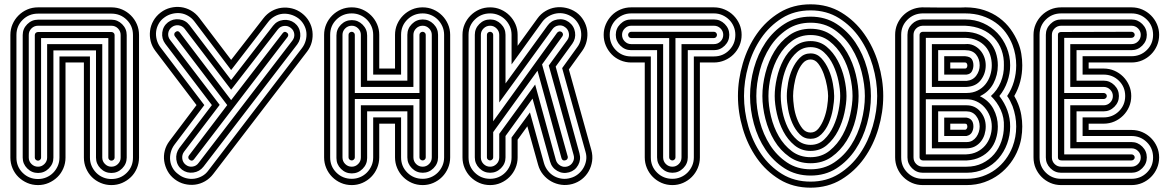

<svg xmlns="http://www.w3.org/2000/svg" viewBox="-20 -728 5405 888"><path d="M28 -566Q28 -593 38 -616Q48 -639 65.5 -656.5Q83 -674 106 -684Q129 -694 156 -694H495Q522 -694 545 -684Q568 -674 585.5 -656.5Q603 -639 613 -616Q623 -593 623 -566V1Q623 27 613 50.5Q603 74 585.5 91Q568 108 545 118Q522 128 495 128Q469 128 445.5 118Q422 108 405 91Q388 74 378 50.5Q368 27 368 1V-439H283V1Q283 27 273 50.5Q263 74 245.5 91Q228 108 205 118Q182 128 156 128Q129 128 106 118Q83 108 65.5 91Q48 74 38 50.5Q28 27 28 1ZM156 -665Q114 -665 85 -636.5Q56 -608 56 -566V1Q56 43 85 71.5Q114 100 156 100Q176 100 194 92.5Q212 85 225.5 71.5Q239 58 247 40Q255 22 255 1V-467H396V1Q396 22 404 40Q412 58 425.5 71.5Q439 85 457 92.5Q475 100 495 100Q537 100 566 71.5Q595 43 595 1V-566Q595 -608 566 -636.5Q537 -665 495 -665ZM85 -566Q85 -595 106 -616Q127 -637 156 -637H495Q524 -637 545 -616Q566 -595 566 -566V1Q566 30 545 51Q524 72 495 72Q466 72 445 51Q424 30 424 1V-495H227V1Q227 30 206 51Q185 72 156 72Q127 72 106 51Q85 30 85 1ZM156 -609Q138 -609 125.5 -596.5Q113 -584 113 -566V1Q113 18 125.5 30.5Q138 43 156 43Q173 43 185.5 30.5Q198 18 198 1V-524H453V1Q453 18 465.5 30.5Q478 43 495 43Q513 43 525.5 30.5Q538 18 538 1V-566Q538 -584 525.5 -596.5Q513 -609 495 -609ZM141 -566Q141 -572 145.5 -576Q150 -580 156 -580H495Q501 -580 505.5 -576Q510 -572 510 -566V1Q510 7 505.5 11Q501 15 495 15Q490 15 485.5 11Q481 7 481 1V-552H170V1Q170 7 165.5 11Q161 15 156 15Q150 15 145.5 11Q141 7 141 1Z M966 77Q950 98 928 110.5Q906 123 882 126Q858 129 833.5 123Q809 117 788 101Q767 85 755 63Q743 41 739.5 17Q736 -7 742 -31Q748 -55 764 -76L889 -242L699 -492Q683 -513 677 -537Q671 -561 674 -585.5Q677 -610 689.5 -632Q702 -654 723 -670Q744 -686 768.5 -692Q793 -698 817 -695Q841 -692 863 -679.5Q885 -667 901 -646L1049 -451L1198 -643Q1214 -664 1236 -676.5Q1258 -689 1282 -692Q1306 -695 1330.5 -689Q1355 -683 1376 -667Q1397 -651 1409.5 -629Q1422 -607 1425 -582.5Q1428 -558 1422 -534Q1416 -510 1400 -489ZM1377 -506Q1389 -522 1394 -541Q1399 -560 1397 -578.5Q1395 -597 1385 -614.5Q1375 -632 1359 -644Q1342 -656 1323 -661Q1304 -666 1285.5 -664Q1267 -662 1249.5 -652Q1232 -642 1220 -626L1049 -404L879 -629Q867 -645 849.5 -655Q832 -665 813.5 -667Q795 -669 775.5 -664Q756 -659 740 -647Q723 -635 713.5 -617.5Q704 -600 702 -581.5Q700 -563 705 -544Q710 -525 722 -509L925 -242L787 -59Q775 -43 770 -24Q765 -5 767 13.5Q769 32 778.5 49Q788 66 805 78Q821 91 840.5 96Q860 101 878.5 98.5Q897 96 914.5 86.5Q932 77 944 60ZM921 43Q903 66 874 70Q845 74 822 57Q799 39 795.5 10Q792 -19 809 -43L960 -242L744 -526Q727 -549 730.5 -578Q734 -607 757 -625Q780 -642 809 -638.5Q838 -635 856 -612L1049 -358L1243 -609Q1261 -632 1290 -635.5Q1319 -639 1342 -622Q1365 -604 1368.5 -575Q1372 -546 1355 -523ZM1332 -540Q1343 -554 1341 -571Q1339 -588 1325 -599Q1311 -610 1293.5 -608Q1276 -606 1265 -592L1049 -313L834 -595Q823 -609 805.5 -611Q788 -613 774 -602Q760 -591 758 -574Q756 -557 767 -543L996 -243L831 -26Q821 -12 823 5.5Q825 23 839 34Q853 45 870.5 42.5Q888 40 898 26ZM877 9Q868 20 857 11Q852 8 851 2Q850 -4 854 -9L1031 -242L789 -560Q785 -565 786 -571Q787 -577 792 -580Q803 -589 812 -577L1049 -265L1287 -574Q1296 -586 1307 -577Q1312 -574 1313 -568Q1314 -562 1310 -557Z M1479 -567Q1479 -593 1489 -616Q1499 -639 1516.5 -656.5Q1534 -674 1557 -684Q1580 -694 1607 -694Q1633 -694 1656 -684Q1679 -674 1696.5 -656.5Q1714 -639 1724 -616Q1734 -593 1734 -567V-411H1807V-567Q1807 -593 1817 -616Q1827 -639 1844.5 -656.5Q1862 -674 1885 -684Q1908 -694 1935 -694Q1961 -694 1984 -684Q2007 -674 2024.5 -656.5Q2042 -639 2052 -616Q2062 -593 2062 -567V0Q2062 26 2052 49.5Q2042 73 2024.5 90.5Q2007 108 1984 118Q1961 128 1935 128Q1908 128 1885 118Q1862 108 1844.5 90.5Q1827 73 1817 49.5Q1807 26 1807 0V-156H1734V0Q1734 26 1724 49.5Q1714 73 1696.5 90.5Q1679 108 1656 118Q1633 128 1607 128Q1580 128 1557 118Q1534 108 1516.5 90.5Q1499 73 1489 49.5Q1479 26 1479 0ZM1507 0Q1507 42 1536 70.5Q1565 99 1607 99Q1627 99 1645 91.5Q1663 84 1676.5 70.5Q1690 57 1698 39Q1706 21 1706 0V-185H1835V0Q1835 42 1864 70.5Q1893 99 1935 99Q1955 99 1973 91.5Q1991 84 2004.5 70.5Q2018 57 2026 39Q2034 21 2034 0V-567Q2034 -588 2026 -606Q2018 -624 2004.5 -637.5Q1991 -651 1973 -658.5Q1955 -666 1935 -666Q1893 -666 1864 -637.5Q1835 -609 1835 -567V-383H1706V-567Q1706 -588 1698 -606Q1690 -624 1676.5 -637.5Q1663 -651 1645 -658.5Q1627 -666 1607 -666Q1565 -666 1536 -637.5Q1507 -609 1507 -567ZM1536 -564Q1536 -593 1557 -614Q1578 -635 1607 -635Q1636 -635 1657 -614Q1678 -593 1678 -564V-355H1864V-567Q1864 -596 1885 -617Q1906 -638 1935 -638Q1964 -638 1985 -617Q2006 -596 2006 -567V0Q2006 29 1985 50Q1964 71 1935 71Q1906 71 1885 50Q1864 29 1864 0V-213H1678V3Q1678 32 1657 53Q1636 74 1607 74Q1578 74 1557 53Q1536 32 1536 3ZM1564 0Q1564 18 1576.5 30.5Q1589 43 1607 43Q1624 43 1636.5 30.5Q1649 18 1649 0V-241H1892V0Q1892 18 1904.5 30.5Q1917 43 1935 43Q1952 43 1964.5 30.5Q1977 18 1977 0V-567Q1977 -584 1964.5 -596.5Q1952 -609 1935 -609Q1917 -609 1904.5 -596.5Q1892 -584 1892 -567V-326H1649V-567Q1649 -584 1636.5 -596.5Q1624 -609 1607 -609Q1589 -609 1576.5 -596.5Q1564 -584 1564 -567ZM1592 -567Q1592 -573 1596.5 -577Q1601 -581 1607 -581Q1612 -581 1616.5 -577Q1621 -573 1621 -567V-298H1920V-567Q1920 -573 1924.5 -577Q1929 -581 1935 -581Q1940 -581 1944.5 -577Q1949 -573 1949 -567V0Q1949 6 1944.5 10Q1940 14 1935 14Q1929 14 1924.5 10Q1920 6 1920 0V-270H1621V0Q1621 6 1616.5 10Q1612 14 1607 14Q1601 14 1596.5 10Q1592 6 1592 0Z M2119 -567Q2119 -593 2129 -616Q2139 -639 2156.5 -656.5Q2174 -674 2197 -684Q2220 -694 2247 -694Q2273 -694 2296 -684Q2319 -674 2336.5 -656.5Q2354 -639 2364 -616Q2374 -593 2374 -567V-516L2466 -643Q2481 -664 2503 -677Q2525 -690 2549 -693.5Q2573 -697 2598 -691.5Q2623 -686 2645 -671Q2666 -656 2679 -634Q2692 -612 2695.5 -588Q2699 -564 2693.5 -539Q2688 -514 2673 -493L2611 -407L2715 -34Q2722 -8 2718.5 17Q2715 42 2703 63.5Q2691 85 2671.5 100.5Q2652 116 2627 123Q2601 130 2576 126.5Q2551 123 2529.5 111Q2508 99 2492 79.5Q2476 60 2469 35L2419 -144L2374 -82V0Q2374 26 2364 49.5Q2354 73 2336.5 90.5Q2319 108 2296 118Q2273 128 2247 128Q2220 128 2197 118Q2174 108 2156.5 90.5Q2139 73 2129 49.5Q2119 26 2119 0ZM2147 0Q2147 42 2176 70.5Q2205 99 2247 99Q2267 99 2285 91.5Q2303 84 2316.5 70.5Q2330 57 2338 39Q2346 21 2346 0V-92L2431 -208L2496 27Q2502 47 2514.5 62.5Q2527 78 2543.5 87Q2560 96 2579.5 98.5Q2599 101 2619 95Q2638 90 2653.5 77.5Q2669 65 2678.5 48.5Q2688 32 2691 13Q2694 -6 2688 -26L2580 -413L2650 -510Q2662 -526 2666 -545.5Q2670 -565 2667 -583.5Q2664 -602 2654 -619Q2644 -636 2628 -648Q2611 -660 2592 -664.5Q2573 -669 2554 -666Q2535 -663 2517.5 -653Q2500 -643 2488 -627L2346 -430V-567Q2346 -588 2338 -606Q2330 -624 2316.5 -637.5Q2303 -651 2285 -658.5Q2267 -666 2247 -666Q2205 -666 2176 -637.5Q2147 -609 2147 -567ZM2176 -567Q2176 -596 2197 -617Q2218 -638 2247 -638Q2276 -638 2297 -617Q2318 -596 2318 -567V-342L2512 -609Q2529 -633 2558 -638Q2587 -643 2611 -626Q2635 -608 2639.5 -579Q2644 -550 2627 -526L2550 -420L2660 -19Q2668 10 2654 35.5Q2640 61 2612 69Q2583 77 2557.5 62.5Q2532 48 2524 19L2443 -272L2318 -99V0Q2318 29 2297 50Q2276 71 2247 71Q2218 71 2197 50Q2176 29 2176 0ZM2204 0Q2204 18 2216.5 30.5Q2229 43 2247 43Q2264 43 2276.5 30.5Q2289 18 2289 0V-109L2455 -337L2551 12Q2556 29 2571.5 38Q2587 47 2604 42Q2621 37 2629.5 21.5Q2638 6 2633 -11L2518 -425L2604 -543Q2614 -557 2611 -574.5Q2608 -592 2594 -602Q2580 -613 2562.5 -610Q2545 -607 2535 -593L2289 -254V-567Q2289 -584 2276.5 -596.5Q2264 -609 2247 -609Q2229 -609 2216.5 -596.5Q2204 -584 2204 -567ZM2232 -567Q2232 -573 2236.5 -577Q2241 -581 2247 -581Q2252 -581 2256.5 -577Q2261 -573 2261 -567V-167L2557 -577Q2567 -587 2578 -580Q2588 -571 2581 -560L2487 -430L2606 -3Q2607 2 2604 7Q2601 12 2596 13Q2582 18 2577 4L2466 -401L2261 -117V0Q2261 6 2256.5 10Q2252 14 2247 14Q2241 14 2236.5 10Q2232 6 2232 0Z M2899 -439Q2873 -439 2849.5 -449Q2826 -459 2809 -476.5Q2792 -494 2782 -517Q2772 -540 2772 -567Q2772 -593 2782 -616Q2792 -639 2809 -656.5Q2826 -674 2849.5 -684Q2873 -694 2899 -694H3282Q3308 -694 3331.5 -684Q3355 -674 3372.5 -656.5Q3390 -639 3400 -616Q3410 -593 3410 -567Q3410 -540 3400 -517Q3390 -494 3372.5 -476.5Q3355 -459 3331.5 -449Q3308 -439 3282 -439H3217V0Q3217 26 3207 49.5Q3197 73 3179.5 90.5Q3162 108 3139 118Q3116 128 3090 128Q3063 128 3040 118Q3017 108 2999.5 90.5Q2982 73 2972 49.5Q2962 26 2962 0V-439ZM2990 -467V0Q2990 42 3019 70.5Q3048 99 3090 99Q3110 99 3128 91.5Q3146 84 3159.5 70.5Q3173 57 3181 39Q3189 21 3189 0V-467H3282Q3324 -467 3352.5 -496Q3381 -525 3381 -567Q3381 -587 3373.5 -605Q3366 -623 3352.5 -636.5Q3339 -650 3321 -658Q3303 -666 3282 -666H2899Q2878 -666 2860 -658Q2842 -650 2828.5 -636.5Q2815 -623 2807.5 -605Q2800 -587 2800 -567Q2800 -525 2828.5 -496Q2857 -467 2899 -467ZM2899 -496Q2870 -496 2849 -517Q2828 -538 2828 -567Q2828 -596 2849 -617Q2870 -638 2899 -638H3282Q3311 -638 3332 -617Q3353 -596 3353 -567Q3353 -538 3332 -517Q3311 -496 3282 -496H3161V0Q3161 29 3140 50Q3119 71 3090 71Q3061 71 3040 50Q3019 29 3019 0V-496ZM3047 -524V0Q3047 18 3059.5 30.5Q3072 43 3090 43Q3107 43 3119.5 30.5Q3132 18 3132 0V-524H3282Q3300 -524 3312.5 -536.5Q3325 -549 3325 -567Q3325 -584 3312.5 -596.5Q3300 -609 3282 -609H2899Q2882 -609 2869.5 -596.5Q2857 -584 2857 -567Q2857 -549 2869.5 -536.5Q2882 -524 2899 -524ZM2899 -552Q2893 -552 2889 -556.5Q2885 -561 2885 -567Q2885 -572 2889 -576.5Q2893 -581 2899 -581H3282Q3288 -581 3292 -576.5Q3296 -572 3296 -567Q3296 -561 3292 -556.5Q3288 -552 3282 -552H3104V0Q3104 6 3099.5 10Q3095 14 3090 14Q3084 14 3079.5 10Q3075 6 3075 0V-552Z M3729 -708Q3809 -708 3871.5 -670Q3934 -632 3977 -571Q4020 -510 4042.5 -434.5Q4065 -359 4065 -284Q4065 -209 4042.5 -133Q4020 -57 3977 3.5Q3934 64 3871.5 102Q3809 140 3729 140Q3648 140 3585.5 102Q3523 64 3480.5 3.5Q3438 -57 3415.5 -132.5Q3393 -208 3393 -284Q3393 -359 3415.5 -435Q3438 -511 3480.5 -571.5Q3523 -632 3585.5 -670Q3648 -708 3729 -708ZM3729 -453Q3707 -453 3691.5 -434Q3676 -415 3666.5 -388.5Q3657 -362 3652.5 -333Q3648 -304 3648 -284Q3648 -264 3652 -235Q3656 -206 3666 -179.5Q3676 -153 3691 -134Q3706 -115 3729 -115Q3751 -115 3766 -134Q3781 -153 3791 -179.5Q3801 -206 3805.5 -235Q3810 -264 3810 -284Q3810 -301 3805 -329.5Q3800 -358 3790 -385.5Q3780 -413 3765 -433Q3750 -453 3729 -453ZM3729 -680Q3654 -680 3596.5 -644Q3539 -608 3500 -551Q3461 -494 3441 -423.5Q3421 -353 3421 -284Q3421 -214 3441 -143.5Q3461 -73 3500 -16Q3539 41 3596.5 76.5Q3654 112 3729 112Q3803 112 3860.5 76Q3918 40 3957 -17Q3996 -74 4016.5 -144.5Q4037 -215 4037 -284Q4037 -353 4016.5 -423.5Q3996 -494 3957 -551Q3918 -608 3860.5 -644Q3803 -680 3729 -680ZM3729 -481Q3758 -481 3778.5 -459Q3799 -437 3812.5 -406Q3826 -375 3832 -341.5Q3838 -308 3838 -284Q3838 -258 3832 -223.5Q3826 -189 3813 -158.5Q3800 -128 3779 -107Q3758 -86 3729 -86Q3699 -86 3678.5 -107Q3658 -128 3644.5 -158.5Q3631 -189 3625 -223Q3619 -257 3619 -284Q3619 -311 3625 -345Q3631 -379 3644.5 -409Q3658 -439 3678.5 -460Q3699 -481 3729 -481ZM3729 -651Q3797 -651 3849 -617.5Q3901 -584 3936.5 -531Q3972 -478 3990 -412.5Q4008 -347 4008 -284Q4008 -221 3990 -155.5Q3972 -90 3936.5 -36.5Q3901 17 3849 50.5Q3797 84 3729 84Q3661 84 3608.5 50.5Q3556 17 3520.5 -36Q3485 -89 3467 -154.5Q3449 -220 3449 -284Q3449 -348 3467 -413Q3485 -478 3520.5 -531Q3556 -584 3608.5 -617.5Q3661 -651 3729 -651ZM3729 -510Q3693 -510 3666.5 -487Q3640 -464 3623.5 -430Q3607 -396 3599 -356.5Q3591 -317 3591 -284Q3591 -251 3599 -211.5Q3607 -172 3623.5 -138Q3640 -104 3666.5 -81Q3693 -58 3729 -58Q3766 -58 3792 -83Q3818 -108 3834.5 -144Q3851 -180 3858.5 -218.5Q3866 -257 3866 -284Q3866 -314 3858 -353Q3850 -392 3833.5 -427Q3817 -462 3791 -486Q3765 -510 3729 -510ZM3729 -623Q3667 -623 3620 -591.5Q3573 -560 3541.5 -511Q3510 -462 3494 -401.5Q3478 -341 3478 -284Q3478 -227 3494 -166.5Q3510 -106 3541.5 -57Q3573 -8 3620 23.5Q3667 55 3729 55Q3791 55 3838 23.5Q3885 -8 3916.5 -57Q3948 -106 3964 -166.5Q3980 -227 3980 -284Q3980 -336 3965 -395.5Q3950 -455 3919 -505.5Q3888 -556 3840.5 -589.5Q3793 -623 3729 -623ZM3729 -538Q3772 -538 3803 -512Q3834 -486 3854.5 -447.5Q3875 -409 3885 -365Q3895 -321 3895 -284Q3895 -250 3885.5 -206Q3876 -162 3856 -123Q3836 -84 3804.5 -57Q3773 -30 3729 -30Q3686 -30 3654.5 -56Q3623 -82 3603 -120Q3583 -158 3573 -202.5Q3563 -247 3563 -284Q3563 -323 3573 -367.5Q3583 -412 3603 -450Q3623 -488 3654.5 -513Q3686 -538 3729 -538ZM3729 -595Q3787 -595 3829 -563.5Q3871 -532 3898 -485Q3925 -438 3938 -384Q3951 -330 3951 -284Q3951 -233 3937.5 -178Q3924 -123 3896 -77.5Q3868 -32 3826.5 -2.5Q3785 27 3729 27Q3673 27 3631 -2.5Q3589 -32 3561.5 -77.5Q3534 -123 3520 -178Q3506 -233 3506 -284Q3506 -335 3520 -390Q3534 -445 3561.5 -490.5Q3589 -536 3631 -565.5Q3673 -595 3729 -595ZM3729 -566Q3680 -566 3643.5 -539Q3607 -512 3582.5 -470.5Q3558 -429 3546 -379Q3534 -329 3534 -284Q3534 -239 3546 -189Q3558 -139 3582 -97.5Q3606 -56 3642.5 -28.5Q3679 -1 3729 -1Q3780 -1 3817 -31Q3854 -61 3877.5 -104.5Q3901 -148 3912 -197Q3923 -246 3923 -284Q3923 -327 3911.5 -376.5Q3900 -426 3876 -468Q3852 -510 3815.5 -538Q3779 -566 3729 -566Z M4444 -411Q4449 -411 4451.5 -415.5Q4454 -420 4454 -425Q4454 -430 4451.5 -434.5Q4449 -439 4444 -439H4375V-411ZM4120 -567Q4120 -593 4129.5 -615.5Q4139 -638 4156 -655.5Q4173 -673 4195.5 -683Q4218 -693 4244 -694Q4300 -693 4344 -693Q4363 -693 4381 -693Q4399 -693 4413 -693Q4427 -693 4435.5 -693.5Q4444 -694 4444 -694Q4493 -694 4532 -681Q4571 -668 4601.5 -645.5Q4632 -623 4653.5 -593.5Q4675 -564 4689 -530Q4699 -506 4703.5 -479.5Q4708 -453 4708 -426Q4708 -348 4671 -284Q4682 -265 4689 -247Q4699 -222 4703.5 -195.5Q4708 -169 4708 -143Q4708 -116 4703.5 -89.5Q4699 -63 4689 -38Q4676 -4 4653.5 26Q4631 56 4601 78.5Q4571 101 4533 114.5Q4495 128 4450 128H4248Q4221 128 4198 118Q4175 108 4157.5 90.5Q4140 73 4130 49.5Q4120 26 4120 0V-5ZM4444 -128Q4448 -128 4451 -132.5Q4454 -137 4454 -142Q4454 -147 4452 -151.5Q4450 -156 4444 -156H4375V-128ZM4347 -383V-468H4444Q4467 -466 4474.5 -454.5Q4482 -443 4482 -426Q4482 -411 4475 -398Q4468 -385 4450 -383ZM4148 -4V0Q4148 42 4177 70.5Q4206 99 4248 99H4450Q4490 99 4523.5 87.5Q4557 76 4584 56Q4611 36 4631 9Q4651 -18 4663 -49Q4680 -94 4680 -143Q4680 -191 4663 -237Q4658 -249 4652 -261Q4646 -273 4638 -284Q4659 -315 4669.5 -351.5Q4680 -388 4680 -426Q4680 -475 4663 -520Q4651 -551 4631.5 -577.5Q4612 -604 4584.5 -623.5Q4557 -643 4522 -654.5Q4487 -666 4444 -666H4246Q4205 -665 4176.5 -636.5Q4148 -608 4148 -567ZM4347 -99V-184H4450Q4482 -179 4482 -143Q4482 -129 4475 -116Q4468 -103 4450 -99ZM4451 -354Q4480 -357 4495.5 -378.5Q4511 -400 4511 -426Q4511 -455 4494.5 -475.5Q4478 -496 4444 -496H4319V-354ZM4177 -567Q4177 -596 4197.5 -616.5Q4218 -637 4247 -638H4444Q4489 -638 4527 -621Q4565 -604 4592.5 -575.5Q4620 -547 4636 -508Q4652 -469 4652 -426Q4652 -388 4639 -350.5Q4626 -313 4602 -284Q4652 -219 4652 -143Q4652 -102 4638 -63.5Q4624 -25 4598 5Q4572 35 4534.5 53Q4497 71 4450 71H4248Q4219 71 4198 50Q4177 29 4177 0V-6ZM4451 -71Q4466 -71 4477 -77.5Q4488 -84 4495.5 -94.5Q4503 -105 4507 -117.5Q4511 -130 4511 -143Q4511 -171 4494.5 -192Q4478 -213 4450 -213H4319V-71ZM4205 0Q4205 18 4217.5 30.5Q4230 43 4248 43H4251H4450Q4491 43 4523.5 27Q4556 11 4578 -15Q4600 -41 4611.5 -74.5Q4623 -108 4623 -143Q4625 -183 4608.5 -219.5Q4592 -256 4563 -284Q4593 -311 4608.5 -348.5Q4624 -386 4623 -426Q4624 -463 4612.5 -495.5Q4601 -528 4577.5 -553Q4554 -578 4520.5 -592.5Q4487 -607 4444 -609H4247Q4229 -608 4217 -596Q4205 -584 4205 -567ZM4290 -42V-241H4451Q4490 -241 4514.5 -211.5Q4539 -182 4539 -143Q4539 -124 4533.5 -106Q4528 -88 4516.5 -73.5Q4505 -59 4488.5 -50.5Q4472 -42 4450 -42ZM4444 -524Q4465 -526 4482 -518.5Q4499 -511 4512 -497Q4525 -483 4532 -464.5Q4539 -446 4539 -426Q4539 -388 4516.5 -358Q4494 -328 4450 -326H4290V-524ZM4451 -298Q4479 -298 4501 -309Q4523 -320 4537.5 -338Q4552 -356 4559.5 -379Q4567 -402 4567 -426Q4567 -451 4559.5 -474Q4552 -497 4536.5 -514Q4521 -531 4498 -541.5Q4475 -552 4444 -553H4262V-298ZM4233 -567Q4233 -573 4237.5 -577Q4242 -581 4248 -581H4444Q4481 -580 4509.5 -567.5Q4538 -555 4557 -534Q4576 -513 4585.5 -485Q4595 -457 4595 -426Q4595 -381 4574.5 -342Q4554 -303 4512 -283Q4554 -263 4574.5 -224.5Q4595 -186 4595 -143Q4595 -113 4586 -85Q4577 -57 4559 -36Q4541 -15 4514 -1.5Q4487 12 4452 14H4248Q4242 14 4237.5 10Q4233 6 4233 0V-2ZM4448 -14Q4477 -15 4499 -26Q4521 -37 4536 -54.5Q4551 -72 4559 -95Q4567 -118 4567 -143Q4567 -168 4558 -191Q4549 -214 4533.5 -231.5Q4518 -249 4496.5 -259Q4475 -269 4450 -269H4262V-14Z M4888 128Q4861 128 4838 118Q4815 108 4797.5 90.5Q4780 73 4770 50Q4760 27 4760 0V-567Q4760 -593 4770 -616Q4780 -639 4797.5 -656.5Q4815 -674 4838 -684Q4861 -694 4888 -694H5213Q5240 -694 5263 -684Q5286 -674 5303.5 -656.5Q5321 -639 5331 -616Q5341 -593 5341 -567Q5341 -540 5331 -517Q5321 -494 5303.5 -476.5Q5286 -459 5263 -449Q5240 -439 5213 -439H5015V-411H5084Q5111 -411 5134 -401Q5157 -391 5174.5 -373.5Q5192 -356 5202 -333Q5212 -310 5212 -284Q5212 -257 5202 -234Q5192 -211 5174.5 -193.5Q5157 -176 5134 -166Q5111 -156 5084 -156H5015V-127H5213Q5240 -127 5263 -117Q5286 -107 5303.5 -89.5Q5321 -72 5331 -49Q5341 -26 5341 0Q5341 27 5331 50Q5321 73 5303.5 90.5Q5286 108 5263 118Q5240 128 5213 128ZM5213 -468Q5255 -468 5284 -496.5Q5313 -525 5313 -567Q5313 -609 5284 -637.5Q5255 -666 5213 -666H4888Q4846 -666 4817 -637.5Q4788 -609 4788 -567V0Q4788 42 4817 70.5Q4846 99 4888 99H5213Q5255 99 5284 70.5Q5313 42 5313 0Q5313 -42 5284 -70.5Q5255 -99 5213 -99H4987V-185H5084Q5126 -185 5155 -213.5Q5184 -242 5184 -284Q5184 -326 5155 -354.5Q5126 -383 5084 -383H4987V-468ZM4888 71Q4859 71 4838 50Q4817 29 4817 0V-567Q4817 -596 4838 -617Q4859 -638 4888 -638H5213Q5242 -638 5263 -617Q5284 -596 5284 -567Q5284 -538 5263 -517Q5242 -496 5213 -496H4959V-355H5084Q5113 -355 5134 -334Q5155 -313 5155 -284Q5155 -255 5134 -234Q5113 -213 5084 -213H4959V-71H5213Q5242 -71 5263 -50Q5284 -29 5284 0Q5284 29 5263 50Q5242 71 5213 71ZM5213 -524Q5231 -524 5243.5 -536.5Q5256 -549 5256 -567Q5256 -584 5243.5 -596.5Q5231 -609 5213 -609H4888Q4870 -609 4857.5 -596.5Q4845 -584 4845 -567V0Q4845 18 4857.5 30.5Q4870 43 4888 43H5213Q5231 43 5243.5 30.5Q5256 18 5256 0Q5256 -17 5243.5 -29.5Q5231 -42 5213 -42H4930V-241H5084Q5102 -241 5114.5 -253.5Q5127 -266 5127 -284Q5127 -301 5114.5 -313.5Q5102 -326 5084 -326H4930V-524ZM4873 -567Q4873 -574 4877.5 -577Q4882 -580 4887 -580L5213 -581Q5219 -581 5223.5 -577Q5228 -573 5228 -567Q5228 -561 5223.5 -557Q5219 -553 5213 -553H4902V-298H5084Q5090 -298 5094.5 -294Q5099 -290 5099 -284Q5099 -278 5094.5 -274Q5090 -270 5084 -270H4902V-14H5213Q5219 -14 5223.5 -10Q5228 -6 5228 0Q5228 6 5223.5 10Q5219 14 5213 14H4890Q4873 14 4873 0Z"/></svg>

Font: Zschusch
Style: Regular
Weight: 400
Designer: Peter Wiegel
Foundry: Peter Wiegel